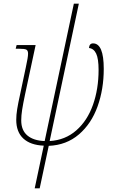

<svg xmlns="http://www.w3.org/2000/svg" viewBox="-20 -780 642 1040"><path d="M217 9Q145 6 106.5 -29.5Q68 -65 68 -131Q68 -157 73 -188.5Q78 -220 90 -274L120 -416Q132 -470 132 -489Q132 -506 123 -511Q114 -516 83 -516H65L70 -536H173L116 -270Q105 -218 100 -186Q95 -154 95 -128Q95 -74 128.5 -46Q162 -18 222 -16L380 -760H407L249 -16Q333 -21 393 -73.5Q453 -126 483.5 -212Q514 -298 514 -401Q514 -462 501 -489.5Q488 -517 462 -520Q464 -545 484 -545Q542 -545 542 -407Q542 -297 508.5 -203.5Q475 -110 407.5 -52Q340 6 244 10L195 240H168Z"/></svg>

Font: Noto Serif NarrowThin
Style: Italic
Weight: 250
Width: 4
Italic angle: -12°
Designer: Monotype Design Team
Foundry: Monotype Imaging Inc.
Version: Version 1.001